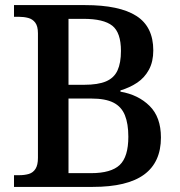

<svg xmlns="http://www.w3.org/2000/svg" viewBox="-20 -734 707 754"><path d="M35 0V-46H55Q77 -46 93.5 -51Q110 -56 119.5 -71Q129 -86 129 -114V-603Q129 -631 118.5 -645Q108 -659 91 -663.5Q74 -668 55 -668H35V-714H314Q449 -714 515.5 -671.5Q582 -629 582 -536Q582 -492 565 -460.5Q548 -429 519 -409.5Q490 -390 453 -379V-374Q523 -362 567.5 -318Q612 -274 612 -194Q612 -97 546 -48.5Q480 0 344 0ZM337 -54Q416 -54 450 -86Q484 -118 484 -197Q484 -248 470.5 -281.5Q457 -315 425.5 -331Q394 -347 339 -347H249V-54ZM310 -401Q365 -401 396.5 -414.5Q428 -428 441.5 -457.5Q455 -487 455 -534Q455 -606 421 -633Q387 -660 308 -660H249V-401Z"/></svg>

Font: Noto Rashi Hebrew Medium
Style: Regular
Weight: 500
Version: Version 1.006